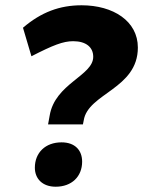

<svg xmlns="http://www.w3.org/2000/svg" viewBox="-20 -698 542 727"><path d="M191 9C251 9 291 -29 291 -86C291 -129 264 -159 213 -159C152 -159 112 -120 112 -63C112 -22 140 9 191 9ZM294 -227 297 -242C313 -345 502 -361 502 -518C502 -618 409 -678 289 -678C206 -678 136 -652 67 -593L99 -485C181 -527 219 -542 257 -542C306 -542 333 -519 333 -483C333 -411 188 -382 168 -260L162 -227Z"/></svg>

Font: Celebes ExtraBold
Style: Italic
Weight: 800
Italic angle: -10°
Designer: Anugrah Pasau
Foundry: Lafontype
Version: Version 1.000